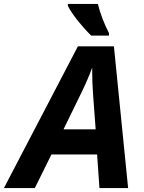

<svg xmlns="http://www.w3.org/2000/svg" viewBox="-80 -951 728 971"><path d="M411.1 -169.9H180.2L96.2 0H-60.1L314 -716.8H496.1L567.9 0H422.9ZM403.8 -296.9 391.1 -467.8Q386.2 -531.7 386.2 -591.3V-608.9Q364.7 -550.3 333 -484.9L241.2 -296.9ZM471.2 -771H381.3Q346.7 -804.7 313.7 -845.9Q280.8 -887.2 263.2 -920.9V-931.2H415Q432.6 -858.9 471.2 -783.2Z"/></svg>

Font: CAA NEO Sans
Style: Bold Italic
Weight: 700
Italic angle: -12°
Version: Version 1.10